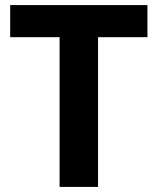

<svg xmlns="http://www.w3.org/2000/svg" viewBox="-20 -734 619 754"><path d="M365 0H214V-588H20V-714H559V-588H365Z"/></svg>

Font: Noto Sans Bengali
Style: Bold
Weight: 700
Designer: Jelle Bosma - Monotype Design Team
Foundry: Monotype Imaging Inc.
Version: Version 2.003; ttfautohint (v1.8.4.7-5d5b)